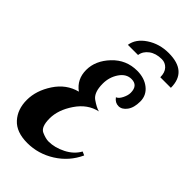

<svg xmlns="http://www.w3.org/2000/svg" viewBox="-291 -1044 1147 1147"><g transform="rotate(45 282.0 -471.0)"><path d="M564.5 -821.8H475.1Q475.1 -861.8 454.8 -883.3Q434.6 -904.8 405.3 -904.8Q356 -904.8 324 -880.9Q292 -856.9 287.1 -821.8H201.2Q210 -879.9 270.3 -919.9Q330.6 -960 408.7 -960Q564.5 -960 564.5 -821.8ZM416 -630.9Q416 -692.9 361.3 -692.9Q317.4 -692.9 288.1 -649.7Q258.8 -606.4 258.8 -551.8Q258.8 -477.1 295.9 -451.2Q333 -425.3 359.9 -418Q282.7 -401.4 231.9 -326.7Q181.2 -252 181.2 -180.2Q181.2 -108.4 215.6 -93.3Q250 -78.1 274.4 -78.1Q326.7 -78.1 380.6 -105.5Q434.6 -132.8 460.9 -180.2L483.9 -169.9Q444.3 -83.5 363.8 -32.7Q283.2 18.1 190.9 18.1Q98.6 18.1 52.7 -32.5Q6.8 -83 6.8 -162.1Q6.8 -241.2 57.6 -318.4Q108.4 -395.5 191.9 -417Q130.9 -461.4 130.9 -539.6Q130.9 -617.7 194.3 -684.8Q257.8 -752 350.1 -752Q412.1 -752 452.6 -719.5Q493.2 -687 493.2 -634.8Q493.2 -582.5 471.2 -552.7Q449.2 -522.9 420.4 -522.9Q391.6 -522.9 372.1 -549.8Q389.2 -555.7 402.6 -582.5Q416 -609.4 416 -630.9Z"/></g></svg>

Font: Lobster-Regular
Style: Regular
Weight: 400
Designer: Pablo Impallari
Foundry: Pablo Impallari
Version: Version 1.007; ttfautohint (v1.1) -l 8 -r 50 -G 50 -x 14 -D 